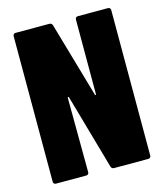

<svg xmlns="http://www.w3.org/2000/svg" viewBox="-106 -780 735 861"><g transform="rotate(-15 261.5 -350.0)"><path d="M324 -688V-341C324 -337 320 -336 319 -340L218 -690C216 -696 211 -700 204 -700H47C40 -700 35 -695 35 -688V-12C35 -5 40 0 47 0H188C195 0 200 -5 200 -12L198 -358C198 -363 203 -362 204 -358L303 -10C305 -4 310 0 317 0H476C483 0 488 -5 488 -12V-688C488 -695 483 -700 476 -700H336C329 -700 324 -695 324 -688Z"/></g></svg>

Font: Barlow Condensed ExtraBold
Style: Regular
Weight: 800
Width: 3
Designer: Jeremy Tribby
Foundry: Tribby Type
Version: Version 1.422;hotconv 1.0.109;makeotfexe 2.5.65596